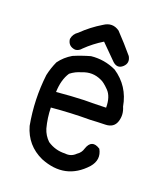

<svg xmlns="http://www.w3.org/2000/svg" viewBox="-134 -797 768 901"><g transform="rotate(20 250.0 -347.0)"><path d="M229 -694Q269 -721 307 -694Q352 -647 393 -598Q410 -568 386 -546Q362 -524 336 -547Q315 -568 261 -622Q215 -594 177 -557Q164 -541 146 -540Q110 -544 106 -579Q110 -605 133 -620Q177 -663 229 -694ZM227 -537Q292 -544 352 -516Q432 -463 449 -366Q465 -330 453.5 -294.5Q442 -259 399.5 -258Q357 -257 326 -255Q229 -255 132 -246Q133 -195 146 -146Q156 -114 180 -91Q220 -64 268 -66Q299 -62 321 -84Q341 -97 347 -119Q365 -173 412 -142Q438 -95 401 -52Q309 49 177 -4Q93 -42 68 -131Q45 -256 60 -382Q68 -419 84 -454Q108 -487 144 -508Q184 -525 227 -537ZM307 -449Q260 -471 212 -451Q182 -443 158 -424Q132 -385 130 -323Q205 -330 267 -332Q321 -332 376 -334Q376 -389 349.5 -416Q323 -443 307 -449Z"/></g></svg>

Font: Kosefont JP
Style: Regular
Weight: 400
Designer: Nozomi Seto 瀬戸のぞみ
Version: Version 3.00;June 19, 2020